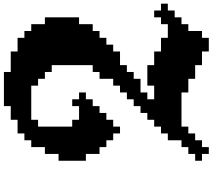

<svg xmlns="http://www.w3.org/2000/svg" viewBox="-74 -966 1111 1004"><g transform="rotate(-90 482.0 -464.5)"><path d="M285.7 -892.9H250V-857.1H214.3V-785.7H178.6V-714.3H142.9V-571.4H178.6V-500H214.3V-464.3H250V-428.6H285.7V-392.9H321.4V-428.6H357.1V-464.3H392.9V-500H428.6V-535.7H464.3V-571.4H500V-607.1H464.3V-642.9H428.6V-607.1H357.1V-642.9H321.4V-821.4H357.1V-857.1H535.7V-821.4H571.4V-785.7H607.1V-750H642.9V-535.7H607.1V-500H571.4V-428.6H535.7V-392.9H500V-357.1H464.3V-321.4H428.6V-285.7H392.9V-250H357.1V-214.3H321.4V-178.6H285.7V-142.9H250V-71.4H214.3V-35.7H178.6V0H142.9V35.7H178.6V71.4H214.3V35.7H250V0H285.7V-35.7H321.4V-71.4H500V-35.7H571.4V0H642.9V35.7H714.3V71.4H785.7V35.7H821.4V-35.7H857.1V-71.4H892.9V-107.1H928.6V-142.9H964.3V-178.6H928.6V-214.3H892.9V-178.6H857.1V-142.9H785.7V-178.6H714.3V-214.3H642.9V-250H535.7V-214.3H464.3V-250H500V-285.7H571.4V-321.4H607.1V-357.1H642.9V-392.9H714.3V-428.6H750V-464.3H785.7V-500H821.4V-535.7H857.1V-607.1H892.9V-785.7H857.1V-857.1H821.4V-892.9H785.7V-928.6H714.3V-964.3H607.1V-1000H428.6V-964.3H357.1V-928.6H285.7Z"/></g></svg>

Font: Gossip High Pixel
Style: Regular
Weight: 500
Width: 7
Designer: Deborah Khodanovich
Version: Version 1.001;Glyphs 3.3.1 (3343)